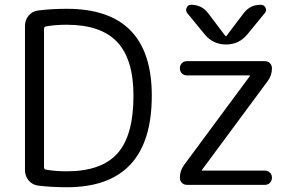

<svg xmlns="http://www.w3.org/2000/svg" viewBox="-20 -777 1238 807"><path d="M1076 -757Q1090 -757 1096 -744.5Q1102 -732 1093 -722L1020 -633Q985 -590 930 -590Q875 -590 840 -633L767 -722Q759 -732 764.5 -744.5Q770 -757 783 -757Q829 -757 856 -720L928 -625H930H931L1003 -720Q1030 -757 1076 -757ZM754 -84 1030 -457Q1030 -458 1030.5 -458Q1031 -458 1031 -459Q1031 -460 1030 -460H766Q753 -460 744.5 -468.5Q736 -477 736 -490Q736 -503 744.5 -511.5Q753 -520 766 -520H1093Q1106 -520 1114.5 -511.5Q1123 -503 1123 -490Q1123 -460 1105 -436L829 -63Q829 -62 828.5 -62Q828 -62 828 -61Q828 -60 829 -60H1093Q1106 -60 1114.5 -51.5Q1123 -43 1123 -30Q1123 -17 1114.5 -8.5Q1106 0 1093 0H766Q753 0 744.5 -8.5Q736 -17 736 -30Q736 -60 754 -84ZM165 -656V-74Q165 -66 173 -64Q212 -57 261 -57Q406 -57 473.5 -132Q541 -207 541 -375Q541 -528 472.5 -600.5Q404 -673 261 -673Q212 -673 173 -666Q165 -664 165 -656ZM140 3Q116 0 100.5 -18.5Q85 -37 85 -62V-668Q85 -693 100.5 -711.5Q116 -730 141 -733Q196 -740 261 -740Q618 -740 618 -375Q618 10 261 10Q195 10 140 3Z"/></svg>

Font: Rounded Mplus 1c
Style: Regular
Weight: 400
Version: Version 1.059.20150529